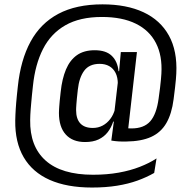

<svg xmlns="http://www.w3.org/2000/svg" viewBox="-20 -685 875 878"><path d="M369 -35.5Q312 -35.5 280.8 -69.8Q249.5 -104.1 249.5 -168.7Q249.5 -174 249.9 -180.6Q250.3 -187.2 250.9 -197.4Q251.6 -207.7 253.1 -224Q254.7 -240.3 257.5 -264.9Q263.8 -324.7 281.7 -367.4Q299.7 -410 331.7 -432.7Q363.8 -455.3 413.1 -455.3Q465.1 -455.3 491.5 -429.4Q517.9 -403.5 522 -359.4H542.1L518.4 -288.3Q518.8 -291.7 518.8 -294.9Q518.8 -298.1 518.8 -301.1Q518.8 -331.2 508.5 -351.6Q498.2 -372 479.6 -382.5Q461 -393 435.7 -393Q388.3 -393 365 -361.6Q341.8 -330.2 335.9 -275.1Q333.1 -250.4 331.5 -234.3Q329.9 -218.1 329.3 -208.1Q328.7 -198.1 328.3 -192.2Q328 -186.2 328 -181.8Q328 -141.2 347.4 -120.5Q366.8 -99.9 404.3 -99.9Q428.8 -99.9 449.1 -110.6Q469.3 -121.3 484 -140.6Q498.7 -159.8 505.7 -185.3L515.7 -128.9H497.7Q488.7 -101.5 472.5 -80.5Q456.3 -59.6 431 -47.5Q405.7 -35.5 369 -35.5ZM489 -42.2 503.1 -148.1 501.8 -161.6 521.7 -332.9 523.5 -345.6 532.1 -442.6 532.5 -446.9H606.2L561.1 -50.9ZM545 -99.7Q554 -98.9 561.3 -98.3Q568.6 -97.7 581.1 -97.7Q638.3 -97.7 667 -130.3Q695.7 -162.8 705.3 -234.2Q709.4 -261.4 711.9 -283.6Q714.5 -305.8 716 -322.1Q717.5 -338.5 718 -348Q722.9 -430.2 693.1 -488.1Q663.4 -546.1 601.1 -576.7Q538.8 -607.4 446 -607.4Q345 -607.4 278.7 -569.3Q212.4 -531.2 176.6 -460.7Q140.7 -390.2 130.6 -292.3Q127.9 -268.3 126 -249.1Q124.2 -230 122.8 -214.3Q121.4 -198.7 120.3 -185.2Q119.2 -171.8 118.7 -160.1Q118.2 -148.3 118 -136.6Q115.9 -15.7 188.6 49.2Q261.3 114.1 405.5 114.1Q469.5 114.1 523 104.4Q576.5 94.8 619.7 77.8Q663 60.9 695.8 39.4L685.1 105.8Q650.8 125.5 608.9 140.7Q566.9 155.9 515.4 164.2Q463.8 172.6 400.8 172.6Q286 172.6 207.2 137.6Q128.5 102.6 88.4 34.2Q48.3 -34.3 49.7 -134Q49.9 -146.6 50.5 -159.4Q51 -172.2 51.9 -186.1Q52.8 -199.9 54.1 -215.7Q55.4 -231.5 57.3 -249.8Q59.2 -268.1 61.5 -289.4Q74.2 -410.7 119.7 -494.5Q165.2 -578.3 246.8 -621.7Q328.4 -665.1 448.7 -665.1Q558.9 -665.1 636.2 -629Q713.5 -592.8 752.4 -522.4Q791.3 -452.1 786.2 -349Q785.7 -338.2 784.4 -322.5Q783.1 -306.8 780.5 -284.6Q778 -262.5 773.9 -231.4Q765.4 -164.7 740.7 -122.1Q716 -79.5 671.3 -59Q626.5 -38.6 556.7 -37.8Q537.9 -37.4 521.6 -38.4Q505.4 -39.4 489 -42.2Z"/></svg>

Font: Anek Bangla Medium
Style: Regular
Weight: 500
Designer: Sulekha Rajkumar (Bangla), Yesha Goshar (Latin)
Foundry: Ek Type
Version: Version 1.003